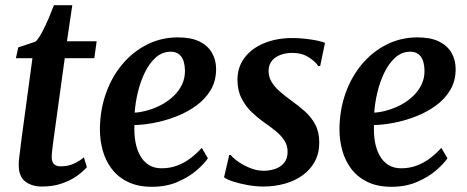

<svg xmlns="http://www.w3.org/2000/svg" viewBox="-20 -706 1794 737"><path d="M187 -181Q184.5 -163 182.8 -149.2Q181 -135.5 179.8 -124.5Q178.5 -113.5 178.5 -102Q178.5 -85 187.2 -76.2Q196 -67.5 212 -67.5Q240.5 -67.5 262.8 -77.5Q285 -87.5 302 -102L313.5 -64.5Q300 -48.5 275.8 -31Q251.5 -13.5 217.8 -1.8Q184 10 140.5 10Q102.5 10 77 -9.2Q51.5 -28.5 52 -74Q52 -78.5 52.2 -85.2Q52.5 -92 54 -103.2Q55.5 -114.5 57.5 -131.2Q59.5 -148 62.5 -172L104.5 -482.5H41L50 -524L117 -546.5Q129 -559 142 -583.5Q155 -608 166.8 -635.8Q178.5 -663.5 187 -686H257.5L237 -547.5H351L342 -482.5H228.5Z M778 -98.5Q764.5 -78 734.8 -52.2Q705 -26.5 661.8 -7.8Q618.5 11 563.5 11Q509 11 470.8 -7.8Q432.5 -26.5 408.8 -58Q385 -89.5 374.2 -128.8Q363.5 -168 363.5 -209.5Q364 -283 386.5 -347Q409 -411 449.5 -459.2Q490 -507.5 544.5 -535Q599 -562.5 663 -562.5Q713.5 -562.5 745.5 -546.8Q777.5 -531 793.2 -504Q809 -477 809.5 -443Q810 -396 789 -360.8Q768 -325.5 733 -300.2Q698 -275 656 -258.8Q614 -242.5 572 -234.5Q530 -226.5 496 -226Q494.5 -192 499.8 -162Q505 -132 517.8 -109Q530.5 -86 551 -73Q571.5 -60 600 -60Q633 -60 661 -70.8Q689 -81.5 712.5 -99.5Q736 -117.5 754.5 -138.5ZM635.5 -507.5Q603 -507.5 578.2 -485.5Q553.5 -463.5 536.2 -428.2Q519 -393 509.2 -352.2Q499.5 -311.5 497 -273.5Q521 -275 548 -282.8Q575 -290.5 600.5 -304.2Q626 -318 646.5 -337.5Q667 -357 678.8 -381.8Q690.5 -406.5 690 -436Q689 -472 675 -489.8Q661 -507.5 635.5 -507.5Z M1209 -452.5H1201.5Q1192 -468.5 1165.5 -485.8Q1139 -503 1102 -503Q1077.5 -503 1057 -495.5Q1036.5 -488 1024.2 -473.2Q1012 -458.5 1011 -436Q1010.5 -412.5 1021.8 -393Q1033 -373.5 1052.8 -356Q1072.5 -338.5 1098 -320Q1125.5 -300.5 1150 -278.8Q1174.5 -257 1190 -228.2Q1205.5 -199.5 1205.5 -159Q1205.5 -117.5 1188.2 -85.8Q1171 -54 1141.2 -32.8Q1111.5 -11.5 1072.8 -0.8Q1034 10 990.5 10Q963 10 931.5 4.5Q900 -1 874.8 -9.2Q849.5 -17.5 840 -25.5L860 -111H865.5Q876 -98 896.5 -84Q917 -70 942.2 -60.2Q967.5 -50.5 992 -50.5Q1014.5 -50.5 1035.8 -57.5Q1057 -64.5 1070.5 -80.8Q1084 -97 1084 -123.5Q1084 -147.5 1071.5 -166.8Q1059 -186 1038 -203.2Q1017 -220.5 992 -237.5Q970 -253 946.8 -275Q923.5 -297 907.5 -327.8Q891.5 -358.5 891.5 -399.5Q891.5 -448.5 918.8 -484.5Q946 -520.5 993.8 -540.2Q1041.5 -560 1102.5 -560Q1128.5 -560 1154 -557Q1179.5 -554 1199.2 -549.8Q1219 -545.5 1227.5 -541.5Z M1697.5 -98.5Q1684 -78 1654.2 -52.2Q1624.5 -26.5 1581.2 -7.8Q1538 11 1483 11Q1428.5 11 1390.2 -7.8Q1352 -26.5 1328.2 -58Q1304.5 -89.5 1293.8 -128.8Q1283 -168 1283 -209.5Q1283.5 -283 1306 -347Q1328.5 -411 1369 -459.2Q1409.5 -507.5 1464 -535Q1518.5 -562.5 1582.5 -562.5Q1633 -562.5 1665 -546.8Q1697 -531 1712.8 -504Q1728.5 -477 1729 -443Q1729.5 -396 1708.5 -360.8Q1687.5 -325.5 1652.5 -300.2Q1617.5 -275 1575.5 -258.8Q1533.5 -242.5 1491.5 -234.5Q1449.5 -226.5 1415.5 -226Q1414 -192 1419.2 -162Q1424.5 -132 1437.2 -109Q1450 -86 1470.5 -73Q1491 -60 1519.5 -60Q1552.5 -60 1580.5 -70.8Q1608.5 -81.5 1632 -99.5Q1655.5 -117.5 1674 -138.5ZM1555 -507.5Q1522.5 -507.5 1497.8 -485.5Q1473 -463.5 1455.8 -428.2Q1438.5 -393 1428.8 -352.2Q1419 -311.5 1416.5 -273.5Q1440.5 -275 1467.5 -282.8Q1494.5 -290.5 1520 -304.2Q1545.5 -318 1566 -337.5Q1586.5 -357 1598.2 -381.8Q1610 -406.5 1609.5 -436Q1608.5 -472 1594.5 -489.8Q1580.5 -507.5 1555 -507.5Z"/></svg>

Font: Merriweather 36pt SemiBold
Style: Italic
Weight: 600
Italic angle: -7.8°
Version: Version 2.101